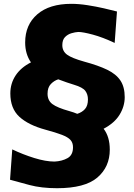

<svg xmlns="http://www.w3.org/2000/svg" viewBox="-20 -847 709 1017"><path d="M282.2 149.9Q199.7 149.9 136.5 133.1Q73.2 116.2 33.2 105L44.9 -55.7Q101.1 -28.8 161.6 -10Q222.2 8.8 269 8.8Q308.6 6.8 337.6 -9.3Q366.7 -25.4 366.7 -66.9Q366.7 -90.8 353.3 -105.7Q339.8 -120.6 308.1 -132.8Q276.4 -145 220.2 -160.2Q130.4 -184.6 82.5 -228.5Q34.7 -272.5 34.7 -352.1Q34.7 -404.8 62.7 -447.3Q90.8 -489.7 144 -516.6Q113.3 -561 113.3 -622.1Q113.3 -715.8 177.5 -771.2Q241.7 -826.7 357.9 -826.7Q397.5 -826.7 443.1 -819.6Q488.8 -812.5 530.3 -803Q571.8 -793.5 599.6 -786.1L587.4 -619.6Q524.4 -649.4 471.7 -663.6Q418.9 -677.7 395 -677.7Q377.9 -676.8 358.2 -670.9Q338.4 -665 324.2 -650.4Q310.1 -635.7 310.1 -607.9Q310.1 -575.7 335.7 -557.1Q361.3 -538.6 426.3 -520.5Q500.5 -500.5 547.9 -477.5Q595.2 -454.6 617.9 -420.4Q640.6 -386.2 640.6 -332.5Q640.6 -283.7 613.5 -239.5Q586.4 -195.3 528.8 -165Q561.5 -123 561.5 -54.2Q561.5 37.1 495.6 93.5Q429.7 149.9 282.2 149.9ZM288.6 -426.8Q266.6 -419.9 249.3 -401.9Q231.9 -383.8 231.9 -350.6Q231.9 -314.9 257.6 -295.7Q283.2 -276.4 348.1 -258.3Q359.9 -254.9 370.1 -251.5Q380.4 -248 389.2 -244.1Q414.6 -252 430.2 -269.5Q445.8 -287.1 445.8 -320.3Q445.8 -347.2 431.9 -365.7Q418 -384.3 372.6 -397.9Q356.4 -402.8 334 -410.4Q311.5 -418 288.6 -426.8Z"/></svg>

Font: Pinar-DS4-FD ExtraBold
Style: Regular
Weight: 800
Designer: Amin Abedi
Version: Version 3.000